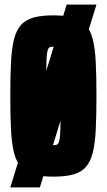

<svg xmlns="http://www.w3.org/2000/svg" viewBox="-20 -763 466 838"><path d="M25 55 271 -743H401L154 55ZM213 8Q161 8 126.5 -1.5Q92 -11 71.5 -34Q51 -57 41 -97Q31 -137 28 -198Q25 -259 25 -344Q25 -430 28 -490.5Q31 -551 41 -591Q51 -631 71.5 -654Q92 -677 126.5 -686.5Q161 -696 213 -696Q265 -696 299.5 -686.5Q334 -677 354.5 -654Q375 -631 385 -591Q395 -551 398 -490.5Q401 -430 401 -344Q401 -259 398 -198Q395 -137 385 -97Q375 -57 354.5 -34Q334 -11 299.5 -1.5Q265 8 213 8ZM213 -129Q222 -129 228 -131.5Q234 -134 237.5 -144Q241 -154 242.5 -176.5Q244 -199 244 -240Q244 -281 244 -344Q244 -408 244 -448.5Q244 -489 242.5 -512Q241 -535 237.5 -545Q234 -555 228 -557Q222 -559 213 -559Q203 -559 197.5 -557Q192 -555 188.5 -545Q185 -535 183.5 -512Q182 -489 182 -448.5Q182 -408 182 -344Q182 -281 182 -240Q182 -199 183.5 -176.5Q185 -154 188.5 -144Q192 -134 197.5 -131.5Q203 -129 213 -129Z"/></svg>

Font: Saira ExtraCondensed Black
Style: Regular
Weight: 900
Width: 2
Designer: Hector Gatti with collaboration of the Omnibus-Type team
Foundry: Omnibus-Type
Version: Version 1.101